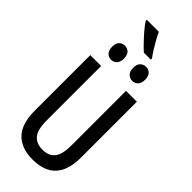

<svg xmlns="http://www.w3.org/2000/svg" viewBox="-356 -1163 1212 1212"><g transform="rotate(45 250.0 -557.0)"><path d="M250 10Q148 10 95 -46.5Q42 -103 42 -217V-714H139V-225Q139 -146 167.5 -112Q196 -78 250 -78Q306 -78 333.5 -112.5Q361 -147 361 -226V-714H458V-215Q458 10 250 10ZM344 -786Q321 -786 305.5 -802Q290 -818 290 -849Q290 -881 305.5 -896Q321 -911 344 -911Q367 -911 382 -895.5Q397 -880 397 -849Q397 -818 382 -802Q367 -786 344 -786ZM155 -786Q132 -786 117 -802Q102 -818 102 -849Q102 -881 117 -896Q132 -911 155 -911Q178 -911 193 -895.5Q208 -880 208 -849Q208 -818 193 -802Q178 -786 155 -786ZM270 -964Q251 -981 224.5 -1008.5Q198 -1036 173.5 -1065Q149 -1094 136 -1115V-1124H244Q254 -1101 269.5 -1073.5Q285 -1046 301.5 -1019.5Q318 -993 332 -975V-964Z"/></g></svg>

Font: Noto Sans Mono ExtraCondensed Medium
Style: Regular
Weight: 500
Width: 2
Designer: Monotype Design Team
Foundry: Monotype Imaging Inc.
Version: Version 2.014